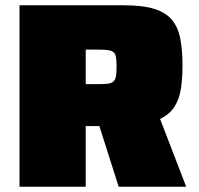

<svg xmlns="http://www.w3.org/2000/svg" viewBox="-20 -708 754 728"><path d="M54 0V-688H449Q522 -688 566 -674Q610 -660 633 -631.5Q656 -603 664 -559.5Q672 -516 672 -458Q672 -411 666 -372Q660 -333 642 -304Q624 -275 587 -257L686 0H430L343 -273L401 -240Q389 -233 376.5 -231.5Q364 -230 352 -230H305V0ZM305 -389H347Q372 -389 387 -390.5Q402 -392 409.5 -398.5Q417 -405 419.5 -418Q422 -431 422 -454Q422 -477 420 -490Q418 -503 411 -509.5Q404 -516 388.5 -518Q373 -520 346 -520H305Z"/></svg>

Font: Saira SemiExpanded Black
Style: Regular
Weight: 900
Width: 6
Designer: Hector Gatti with collaboration of the Omnibus-Type team
Foundry: Omnibus-Type
Version: Version 1.101